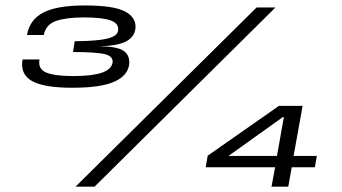

<svg xmlns="http://www.w3.org/2000/svg" viewBox="-20 -702 1285 722"><path d="M251.5 -372Q360.5 -372 411.5 -395.5Q462.5 -419 466 -463Q468 -496 443.2 -511.8Q418.5 -527.5 353.5 -528Q419.5 -529 453 -545.8Q486.5 -562.5 489.5 -596.5Q492.5 -636.5 449.8 -659Q407 -681.5 299 -681.5Q194.5 -681.5 143 -654.8Q91.5 -628 81.5 -570.5H144.5Q152.5 -610 190.8 -623.2Q229 -636.5 296 -636.5Q365.5 -636.5 397 -624.8Q428.5 -613 424 -587Q422 -566.5 384.2 -557Q346.5 -547.5 261 -547L254.5 -506.5Q346 -506 375.8 -498Q405.5 -490 403.5 -467.5Q399.5 -441 362.8 -428.5Q326 -416 256.5 -416Q185.5 -416 153.8 -429.2Q122 -442.5 128.5 -478.5H65Q55 -423.5 99.5 -397.8Q144 -372 251.5 -372ZM264 0H335.5L1016 -674H945ZM1001 0H1064L1077 -73H1164L1171.5 -115.5H1084L1118 -304H1029L761 -116.5L753.5 -73H1014.5ZM839 -115.5 1044 -262H1047.5L1021.5 -115.5Z"/></svg>

Font: Anybody Expanded Medium
Style: Italic
Weight: 500
Width: 7
Italic angle: -10°
Version: Version 1.113;gftools[0.9.25]